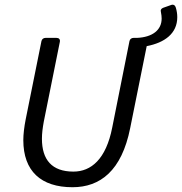

<svg xmlns="http://www.w3.org/2000/svg" viewBox="-20 -785 773 816"><path d="M733.4 -711.9C733.4 -725.6 731.4 -738.3 727.5 -752C724.6 -762.7 716.8 -767.6 707 -763.7L673.8 -752C665 -749 661.1 -742.2 664.1 -732.4C666 -722.7 667 -714.8 667 -706.1C667 -657.2 627.9 -627 562.5 -624H547.9C539.1 -624 532.2 -619.1 530.3 -610.4L457 -243.2C430.7 -108.4 367.2 -55.7 292 -55.7C200.2 -55.7 158.2 -106.4 158.2 -195.3C158.2 -217.8 161.1 -240.2 166 -267.6L234.4 -607.4C236.3 -618.2 230.5 -624 219.7 -624H173.8C165 -624 158.2 -619.1 156.2 -610.4L88.9 -276.4C83 -246.1 79.1 -214.8 79.1 -189.5C79.1 -57.6 154.3 10.7 288.1 10.7C406.2 10.7 497.1 -59.6 533.2 -240.2L603.5 -588.9C679.7 -603.5 733.4 -642.6 733.4 -711.9Z"/></svg>

Font: Ed Sans Neue
Style: Italic
Weight: 400
Italic angle: -11°
Designer: Stephen Hutchings
Version: Version 1.004;PS 001.004;hotconv 1.0.88;makeotf.lib2.5.64775